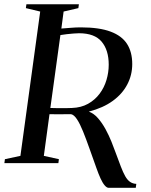

<svg xmlns="http://www.w3.org/2000/svg" viewBox="-36 -763 706 898"><path d="M472.5 115.5Q463.5 115.5 453.8 104.2Q444 93 434.5 72.2Q425 51.5 415.5 24.5Q398 -24.5 382.2 -69Q366.5 -113.5 352.2 -148.8Q338 -184 324 -205.2Q310 -226.5 296 -229Q290 -229 271.8 -228.8Q253.5 -228.5 232.5 -228.5Q211.5 -228.5 195.5 -229L169 -34L239.5 -18.5L237 0H-15.5L-13 -18.5L59.5 -34L152 -709L85 -725L87.5 -743H333L330.5 -725L261.5 -709L251 -629.5Q273 -631 295.8 -633Q318.5 -635 342 -635Q428 -635 481 -615.2Q534 -595.5 558.2 -557.5Q582.5 -519.5 582.5 -463.5Q582.5 -412 559.2 -367.8Q536 -323.5 491.2 -291Q446.5 -258.5 379.5 -241Q403 -232.5 422.5 -210Q442 -187.5 457.8 -158.5Q473.5 -129.5 485.2 -100.5Q497 -71.5 504.5 -50Q518.5 -12 529 15.5Q539.5 43 549.5 60.8Q559.5 78.5 571.8 87.2Q584 96 601.5 97L599 115.5ZM199.5 -258Q213 -257.5 233.5 -257.2Q254 -257 273 -257.2Q292 -257.5 300.5 -258Q343.5 -259.5 375.8 -277.5Q408 -295.5 429.8 -324.5Q451.5 -353.5 462 -389Q472.5 -424.5 472.5 -460.5Q472.5 -528.5 439.5 -568Q406.5 -607.5 333.5 -607.5Q323 -607.5 307.8 -606.2Q292.5 -605 276.5 -603.2Q260.5 -601.5 246.5 -599Z"/></svg>

Font: Merriweather 144pt
Style: Italic
Weight: 400
Italic angle: -7.8°
Version: Version 2.101